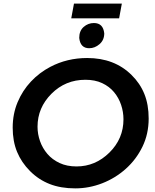

<svg xmlns="http://www.w3.org/2000/svg" viewBox="-20 -1029 855 1059"><path d="M637 -928H373L388 -1009H652ZM472 -763Q423 -763 417 -820Q417 -859 441.5 -880.5Q466 -902 498 -902Q549 -902 555 -845Q555 -808 529 -785.5Q503 -763 472 -763ZM395 10Q315.5 10 254.5 -13.8Q193.5 -37.5 146 -85Q98.5 -132.5 74.2 -191.2Q50 -250 50 -325Q50 -400.5 77 -465Q104 -529.5 150.5 -579Q197 -628.5 257 -660Q350 -709 461 -709Q611 -709 705.5 -615.5Q752.5 -569.5 776.2 -510.8Q800 -452 800 -375Q800 -290.5 765.8 -220Q731.5 -149.5 674 -98Q616.5 -46.5 544 -18.2Q471.5 10 395 10ZM402 -111Q506 -111 583.5 -187.5Q661 -264 661 -371Q661 -411.5 648 -450.5Q635 -489.5 609 -520.8Q583 -552 543.5 -570.5Q504 -589 451 -589Q341 -589 264 -512Q187 -435 187 -330Q187 -289.5 200.8 -250.5Q214.5 -211.5 241.5 -180Q268.5 -148.5 308.8 -129.8Q349 -111 402 -111Z"/></svg>

Font: Argentum Sans Medium
Style: Italic
Weight: 500
Italic angle: -11°
Designer: Julieta Ulanovsky (font), Cristiano Sobral (main changes and remaster)
Foundry: Julieta Ulanovsky (font), Cristiano Sobral (main changes and remaster)
Version: Version 2.007;June 15, 2022;FontCreator 14.0.0.2814 64-bit; 